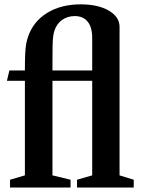

<svg xmlns="http://www.w3.org/2000/svg" viewBox="-20 -840 634 860"><path d="M25 0V-35L91.5 -54.5V-478H11L22 -524.5H91.5Q91.5 -570 92.8 -597.8Q94 -625.5 97.2 -643Q100.5 -660.5 105.5 -675Q129 -744 191.2 -782.2Q253.5 -820.5 341.5 -820.5Q419 -820.5 467.2 -792.5Q515.5 -764.5 515.5 -719.5V-54.5L579 -35V0H325V-35L393 -54.5V-478H215V-54.5L296 -35V0ZM215 -524.5H393V-669Q393 -718.5 372.5 -743.2Q352 -768 315 -768Q282.5 -768 258.2 -750.8Q234 -733.5 224 -703Q220 -691.5 218 -675.5Q216 -659.5 215.5 -632.2Q215 -605 215 -558.5Z"/></svg>

Font: Libre Caslon Condensed
Style: Bold
Weight: 700
Designer: Pablo Impallari, Rodrigo Fuenzalida, Katja Schimmel, Ertekin Erdin
Foundry: Pablo Impallari, Rodrigo Fuenzalida
Version: Version 2.000; ttfautohint (v1.8.4.7-5d5b);gftools[0.9.33]